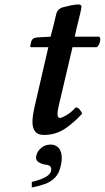

<svg xmlns="http://www.w3.org/2000/svg" viewBox="-20 -593 468 858"><path d="M135 -118 196 -382H121Q115 -382 115 -384Q115 -386 117 -396.5Q119 -407 120 -409Q122 -415 128 -420Q134 -425 148 -426L206 -429L219 -479Q226 -508 231.5 -531Q237 -554 263 -561Q278 -565 297 -569Q316 -573 330 -573Q344 -573 344 -564Q344 -558 340 -539.5Q336 -521 331 -502Q326 -483 324 -474L314 -429H423Q429 -425 428 -414.5Q427 -404 422.5 -394.5Q418 -385 412 -382H304L244 -127Q242 -117 239.5 -105.5Q237 -94 237 -84Q237 -66 248 -66Q256 -66 277.5 -78.5Q299 -91 318 -113Q329 -113 337 -102.5Q345 -92 347 -85Q310 -44 269 -17Q228 10 176 10Q149 10 137 -5.5Q125 -21 125 -47Q125 -63 128 -82Q131 -101 135 -118ZM206 53Q229 53 242.5 68.5Q256 84 256 114Q256 121 255 129.5Q254 138 252 146Q245 181 226 200.5Q207 220 180 229.5Q153 239 122 245V220Q202 201 208 171Q209 168 209 164Q209 151 200 147Q191 143 179 142Q166 140 153.5 132.5Q141 125 141 110Q141 106 142 104Q146 83 164 68Q182 53 206 53Z"/></svg>

Font: Libertinus Serif Semibold Italic
Style: Regular
Weight: 600
Italic angle: -11.5°
Designer: Philipp H. Poll, Khaled Hosny
Foundry: Caleb Maclennan
Version: Version 7.051;RELEASE